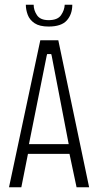

<svg xmlns="http://www.w3.org/2000/svg" viewBox="-20 -790 416 810"><path d="M18 0 150 -620H226L356 0H303L271 -151L282 -141H91L100 -151L70 0ZM101 -176 96 -182H278L271 -176L198 -555L196 -562H179L177 -555ZM185 -678Q147 -678 126 -692Q105 -706 97 -727.5Q89 -749 89 -770H122Q122 -747 136 -726Q150 -705 185 -705Q223 -705 237.5 -726Q252 -747 253 -770H285Q285 -730 262 -704Q239 -678 185 -678Z"/></svg>

Font: Smooch Sans Thin
Style: Regular
Weight: 400
Version: Version 1.010